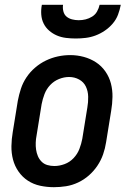

<svg xmlns="http://www.w3.org/2000/svg" viewBox="-20 -770 540 798"><path d="M204 8Q175 8 147 2Q119 -4 96 -19Q73 -34 57 -57Q41 -80 34 -107Q27 -134 27.5 -163Q28 -192 33 -221L54 -351Q59 -377 67 -401.5Q75 -426 90 -448.5Q105 -471 126 -489Q147 -507 171 -518.5Q195 -530 220.5 -535.5Q246 -541 272 -541Q301 -541 328.5 -533.5Q356 -526 379 -511Q402 -496 418 -473Q434 -450 441 -423Q448 -396 447.5 -367Q447 -338 442 -309L421 -179Q417 -153 408.5 -128.5Q400 -104 385 -81.5Q370 -59 349.5 -41Q329 -23 304.5 -11.5Q280 0 254.5 4Q229 8 204 8ZM206 -80Q227 -80 248.5 -88Q270 -96 286 -113Q302 -130 310 -151Q318 -172 322 -193L343 -323Q347 -345 346.5 -368Q346 -391 337 -410Q328 -429 309 -439.5Q290 -450 267 -450Q246 -450 225 -441.5Q204 -433 188.5 -416.5Q173 -400 165 -379Q157 -358 153 -337L132 -207Q129 -192 128.5 -177Q128 -162 130 -148Q132 -134 137.5 -121Q143 -108 153 -98Q163 -88 177 -84Q191 -80 206 -80ZM295 -610Q274 -610 254 -612.5Q234 -615 216.5 -622.5Q199 -630 184.5 -642.5Q170 -655 161.5 -672Q153 -689 151.5 -709.5Q150 -730 154 -750H242Q240 -736 243.5 -722.5Q247 -709 256.5 -701Q266 -693 279.5 -689.5Q293 -686 307 -686Q322 -686 336 -689.5Q350 -693 363 -701Q376 -709 383.5 -722.5Q391 -736 394 -750H482Q478 -729 470.5 -709Q463 -689 448.5 -672Q434 -655 415.5 -642.5Q397 -630 377 -622.5Q357 -615 336 -612.5Q315 -610 295 -610Z"/></svg>

Font: Iosevka Curly Semibold Oblique
Style: Regular
Weight: 600
Italic angle: -9°
Monospace: yes
Designer: Belleve Invis
Foundry: Belleve Invis
Version: Version 11.1.0; ttfautohint (v1.8.3)